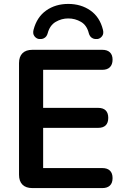

<svg xmlns="http://www.w3.org/2000/svg" viewBox="-20 -959 637 979"><path d="M145 0Q112 0 94.5 -17.5Q77 -35 77 -68V-637Q77 -670 94.5 -687.5Q112 -705 145 -705H502Q527 -705 540.5 -692Q554 -679 554 -655Q554 -630 540.5 -616.5Q527 -603 502 -603H200V-409H480Q506 -409 519 -396Q532 -383 532 -358Q532 -333 519 -320Q506 -307 480 -307H200V-102H502Q527 -102 540.5 -89Q554 -76 554 -51Q554 -26 540.5 -13Q527 0 502 0ZM179 -760Q165 -762 155.5 -774.5Q146 -787 151 -807Q168 -872 215.5 -905.5Q263 -939 328 -939Q393 -939 441 -905.5Q489 -872 505 -807Q510 -787 500.5 -774.5Q491 -762 477 -760Q463 -759 454 -763Q445 -767 440 -774Q435 -781 433 -789Q423 -830 393 -847.5Q363 -865 328 -865Q294 -865 264 -847.5Q234 -830 223 -789Q221 -781 216 -774Q211 -767 202 -763Q193 -759 179 -760Z"/></svg>

Font: Nunito ExtraLight
Style: Regular
Weight: 200
Designer: Vernon Adams
Foundry: Vernon Adams
Version: Version 3.602